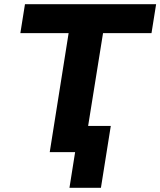

<svg xmlns="http://www.w3.org/2000/svg" viewBox="-20 -725 764 915"><path d="M311 170 338 0H217L307 -567H77L99 -705H724L702 -567H471L400 -125H508L461 170Z"/></svg>

Font: Nunito Sans 7pt ExtraBold
Style: Italic
Weight: 800
Italic angle: -9°
Designer: Vernon Adams
Foundry: Vernon Adams
Version: Version 3.101;gftools[0.9.27]